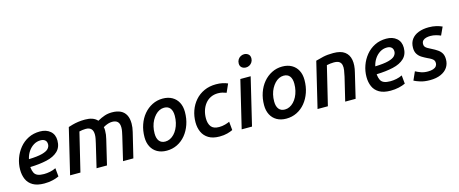

<svg xmlns="http://www.w3.org/2000/svg" viewBox="-44 -1400 4890 2046"><g transform="rotate(-15 2401.5 -377.0)"><path d="M256 13Q178 13 131 -14.5Q84 -42 63.5 -89Q43 -136 43 -194Q43 -259 64.5 -319.5Q86 -380 126 -429Q166 -478 223 -506.5Q280 -535 351 -535Q421 -535 464.5 -497.5Q508 -460 508 -394Q508 -320 463 -277Q418 -234 338.5 -216Q259 -198 156 -195Q156 -193 156 -191Q156 -189 156 -187Q160 -153 171.5 -130Q183 -107 209 -96Q235 -85 278 -85Q311 -85 345.5 -92Q380 -99 410 -114L419 -21Q388 -6 345.5 3.5Q303 13 256 13ZM163 -280Q259 -283 310.5 -297Q362 -311 381.5 -333Q401 -355 401 -381Q401 -411 383 -426.5Q365 -442 334 -442Q292 -442 257 -420.5Q222 -399 197.5 -362.5Q173 -326 163 -280Z M542 0 662 -501Q684 -508 711 -515.5Q738 -523 772.5 -528Q807 -533 849 -533Q893 -533 926.5 -521.5Q960 -510 984 -484Q1027 -508 1064.5 -520.5Q1102 -533 1146 -533Q1202 -533 1240 -514.5Q1278 -496 1298 -458.5Q1318 -421 1318 -364Q1318 -343 1315 -319.5Q1312 -296 1306 -273L1240 0H1126L1187 -258Q1192 -280 1197 -304.5Q1202 -329 1202 -351Q1202 -394 1182 -414.5Q1162 -435 1121 -435Q1100 -435 1075.5 -427.5Q1051 -420 1022 -403Q1025 -393 1025.5 -383.5Q1026 -374 1026 -364Q1026 -343 1023 -319.5Q1020 -296 1014 -273L949 0H834L895 -258Q900 -280 905 -304.5Q910 -329 910 -351Q910 -394 890 -414.5Q870 -435 830 -435Q811 -435 793.5 -432.5Q776 -430 759 -426L656 0Z M1607 13Q1547 13 1503.5 -11.5Q1460 -36 1436.5 -81Q1413 -126 1413 -186Q1413 -260 1435 -323.5Q1457 -387 1496.5 -434Q1536 -481 1589.5 -508Q1643 -535 1705 -535Q1765 -535 1808.5 -510.5Q1852 -486 1875.5 -441.5Q1899 -397 1899 -336Q1899 -262 1877 -198.5Q1855 -135 1816 -87.5Q1777 -40 1723.5 -13.5Q1670 13 1607 13ZM1617 -85Q1644 -85 1669 -97Q1694 -109 1715 -131Q1736 -153 1751.5 -183Q1767 -213 1775.5 -249Q1784 -285 1784 -325Q1784 -379 1761.5 -408Q1739 -437 1695 -437Q1668 -437 1643 -425Q1618 -413 1597 -390.5Q1576 -368 1560 -338.5Q1544 -309 1535.5 -273Q1527 -237 1527 -197Q1527 -143 1550 -114Q1573 -85 1617 -85Z M2189 13Q2116 13 2069.5 -15Q2023 -43 2001 -91Q1979 -139 1979 -199Q1979 -267 2000.5 -327.5Q2022 -388 2063 -435Q2104 -482 2162.5 -508.5Q2221 -535 2294 -535Q2332 -535 2363.5 -528.5Q2395 -522 2422 -510L2381 -418Q2360 -426 2338 -431.5Q2316 -437 2289 -437Q2245 -437 2209.5 -420Q2174 -403 2149 -372Q2124 -341 2110.5 -300Q2097 -259 2097 -211Q2097 -154 2122.5 -120Q2148 -86 2210 -86Q2245 -86 2277 -95Q2309 -104 2327 -113L2336 -19Q2312 -7 2275 3Q2238 13 2189 13Z M2435 0 2560 -522H2674L2549 0ZM2651 -625Q2624 -625 2605 -640.5Q2586 -656 2586 -686Q2586 -710 2597.5 -728.5Q2609 -747 2627.5 -757Q2646 -767 2666 -767Q2692 -767 2711.5 -751.5Q2731 -736 2731 -705Q2731 -682 2719.5 -663.5Q2708 -645 2690 -635Q2672 -625 2651 -625Z M2926 13Q2866 13 2822.5 -11.5Q2779 -36 2755.5 -81Q2732 -126 2732 -186Q2732 -260 2754 -323.5Q2776 -387 2815.5 -434Q2855 -481 2908.5 -508Q2962 -535 3024 -535Q3084 -535 3127.5 -510.5Q3171 -486 3194.5 -441.5Q3218 -397 3218 -336Q3218 -262 3196 -198.5Q3174 -135 3135 -87.5Q3096 -40 3042.5 -13.5Q2989 13 2926 13ZM2936 -85Q2963 -85 2988 -97Q3013 -109 3034 -131Q3055 -153 3070.5 -183Q3086 -213 3094.5 -249Q3103 -285 3103 -325Q3103 -379 3080.5 -408Q3058 -437 3014 -437Q2987 -437 2962 -425Q2937 -413 2916 -390.5Q2895 -368 2879 -338.5Q2863 -309 2854.5 -273Q2846 -237 2846 -197Q2846 -143 2869 -114Q2892 -85 2936 -85Z M3272 0 3392 -501Q3429 -512 3476 -522.5Q3523 -533 3587 -533Q3669 -533 3712.5 -500.5Q3756 -468 3766.5 -409.5Q3777 -351 3757 -273L3692 0H3577L3639 -258Q3647 -294 3652 -326Q3657 -358 3651.5 -383Q3646 -408 3626.5 -421.5Q3607 -435 3567 -435Q3547 -435 3527.5 -432.5Q3508 -430 3489 -426L3386 0Z M4077 13Q3999 13 3952 -14.5Q3905 -42 3884.5 -89Q3864 -136 3864 -194Q3864 -259 3885.5 -319.5Q3907 -380 3947 -429Q3987 -478 4044 -506.5Q4101 -535 4172 -535Q4242 -535 4285.5 -497.5Q4329 -460 4329 -394Q4329 -320 4284 -277Q4239 -234 4159.5 -216Q4080 -198 3977 -195Q3977 -193 3977 -191Q3977 -189 3977 -187Q3981 -153 3992.5 -130Q4004 -107 4030 -96Q4056 -85 4099 -85Q4132 -85 4166.5 -92Q4201 -99 4231 -114L4240 -21Q4209 -6 4166.5 3.5Q4124 13 4077 13ZM3984 -280Q4080 -283 4131.5 -297Q4183 -311 4202.5 -333Q4222 -355 4222 -381Q4222 -411 4204 -426.5Q4186 -442 4155 -442Q4113 -442 4078 -420.5Q4043 -399 4018.5 -362.5Q3994 -326 3984 -280Z M4511 13Q4449 13 4405 -1Q4361 -15 4337 -28L4378 -120Q4404 -106 4436.5 -94Q4469 -82 4513 -82Q4547 -82 4570.5 -90Q4594 -98 4605.5 -113Q4617 -128 4617 -147Q4617 -166 4609.5 -177.5Q4602 -189 4585.5 -199.5Q4569 -210 4544 -221Q4513 -236 4485.5 -253Q4458 -270 4440.5 -297Q4423 -324 4423 -366Q4423 -422 4450.5 -459.5Q4478 -497 4527 -516Q4576 -535 4640 -535Q4685 -535 4722.5 -526Q4760 -517 4787 -504L4746 -415Q4725 -425 4695 -433Q4665 -441 4634 -441Q4610 -441 4588 -435.5Q4566 -430 4551.5 -416Q4537 -402 4537 -376Q4537 -358 4546 -346.5Q4555 -335 4571 -326Q4587 -317 4607 -307Q4648 -287 4675.5 -267.5Q4703 -248 4717 -222.5Q4731 -197 4731 -157Q4731 -107 4705.5 -69Q4680 -31 4630.5 -9Q4581 13 4511 13Z"/></g></svg>

Font: Ubuntu Sans SemiBold
Style: Italic
Weight: 600
Italic angle: -13.5°
Designer: Dalton Maag Ltd
Foundry: Dalton Maag Ltd
Version: Version 1.006